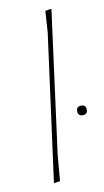

<svg xmlns="http://www.w3.org/2000/svg" viewBox="-82 -743 427 787"><g transform="rotate(-10 131.0 -349.0)"><path d="M191 -702 112 -106 103 0 77 4 159 -608 165 -698ZM222 -270Q222 -290 242 -290Q262 -290 262 -270Q262 -250 242 -250Q222 -250 222 -270Z"/></g></svg>

Font: Alegreya Sans SC Thin
Style: Italic
Weight: 100
Italic angle: -7°
Designer: Juan Pablo del Peral
Foundry: Huerta Tipografica
Version: Version 2.007